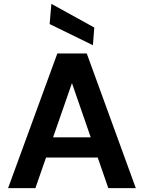

<svg xmlns="http://www.w3.org/2000/svg" viewBox="-20 -978 748 998"><path d="M22 0 278 -700H431L686 0H543L354 -546L164 0ZM135 -159 171 -264H527L562 -159ZM463 -743 238 -853 247 -958 470 -835Z"/></svg>

Font: DM Sans 18pt
Style: Bold
Weight: 700
Designer: Colophon Foundry, Jonny Pinhorn
Foundry: Colophon Foundry
Version: Version 4.004;gftools[0.9.30]